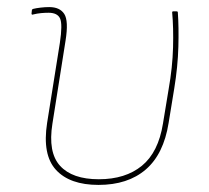

<svg xmlns="http://www.w3.org/2000/svg" viewBox="-20 -510 591 542"><path d="M258 12Q177 12 138 -30.5Q99 -73 113 -163L149 -389Q157 -442 149.5 -458Q142 -474 117 -474Q107 -474 96 -473Q85 -472 73 -469Q71 -468 70 -469Q69 -470 69 -472L70 -481Q70 -483 71 -483.5Q72 -484 74 -485Q82 -487 94.5 -488.5Q107 -490 119 -490Q149 -490 161.5 -470.5Q174 -451 165 -395L128 -161Q115 -80 149.5 -42Q184 -4 259 -4Q334 -4 380.5 -42Q427 -80 440 -161L456 -258Q467 -320 468.5 -376Q470 -432 466 -475Q466 -478 469 -478H478Q482 -478 482 -475Q485 -434 483.5 -378Q482 -322 472 -261L456 -163Q442 -75 391.5 -31.5Q341 12 258 12Z"/></svg>

Font: Sofia Sans Hairline
Style: Italic
Weight: 1
Italic angle: -9°
Designer: Botio Nikoltchev, Ani Petrova
Foundry: lettersoup
Version: Version 4.102